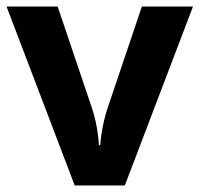

<svg xmlns="http://www.w3.org/2000/svg" viewBox="-20 -566 609 586"><path d="M208 0 0 -546H156L261 -235Q267 -217 271.5 -197Q276 -177 278.5 -158Q281 -139 282 -123H286Q287 -140 290 -159Q293 -178 297.5 -197.5Q302 -217 308 -235L413 -546H569L361 0Z"/></svg>

Font: Noto Sans New Tai Lue
Style: Bold
Weight: 700
Version: Version 2.003